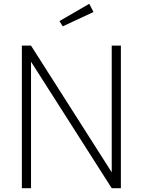

<svg xmlns="http://www.w3.org/2000/svg" viewBox="-20 -990 751 1010"><path d="M95 0V-750H143.2L567.7 -83.6V-750H615.9V0H567.7L143.2 -665.5V0ZM449.5 -970 471.8 -926.8 310 -851.4 292.7 -879.1Z"/></svg>

Font: Spartan Light
Style: Regular
Weight: 300
Designer: Matt Bailey, Mirko Velimirovic
Foundry: Matt Bailey
Version: Version 1.005